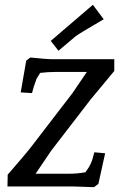

<svg xmlns="http://www.w3.org/2000/svg" viewBox="-20 -775 495 798"><path d="M211 -476Q179 -476 147 -472L132 -448Q118 -410 113 -388L66 -391L89 -523L106 -536Q176 -529 191 -529H455V-480L357 -362L193 -149L128 -53H269Q301 -53 335 -59Q350 -79 357.5 -95.5Q365 -112 372 -142L417 -138L389 -11L371 3Q301 0 285 0H11L12 -49Q87 -135 113 -169L282 -389L341 -476ZM366 -755 411 -695Q308 -635 294 -624L223 -564L191 -605Z"/></svg>

Font: Andada SC
Style: Italic
Weight: 400
Italic angle: -8.29999°
Designer: Carolina Giovagnoli
Foundry: Carolina Giovagnoli
Version: Version 1.003